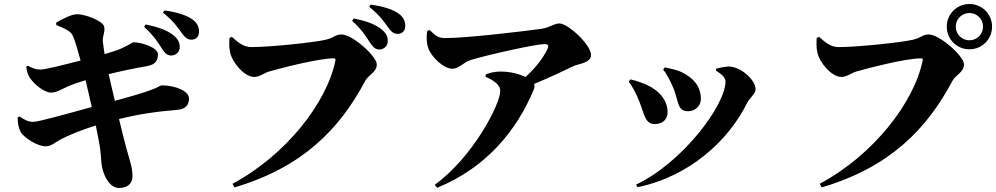

<svg xmlns="http://www.w3.org/2000/svg" viewBox="-20 -878 4970 958"><path d="M699 -744C748 -700 771 -662 789 -634C803 -611 817 -601 834 -601C859 -601 877 -620 877 -643C877 -662 871 -679 851 -697C817 -728 765 -744 707 -756ZM522 -508C579 -522 654 -538 713 -548C760 -556 768 -580 768 -608C768 -641 685 -667 647 -667C639 -667 610 -644 565 -628C548 -622 529 -616 502 -608C498 -633 495 -654 493 -672C491 -699 505 -716 500 -744C495 -774 405 -807 365 -807C339 -807 295 -786 260 -765L261 -753C335 -723 338 -715 350 -683C358 -662 369 -624 382 -576C300 -555 207 -531 182 -531C156 -531 145 -537 119 -550L111 -545C115 -522 116 -511 127 -493C149 -457 202 -416 234 -416C262 -416 286 -432 317 -446C342 -457 374 -468 407 -478C415 -442 426 -395 438 -344C321 -312 173 -270 145 -270C124 -270 109 -276 77 -297L68 -292C68 -259 74 -236 84 -218C96 -196 163 -147 210 -148C237 -149 254 -167 284 -183C325 -205 394 -232 458 -252C463 -224 469 -197 474 -170C485 -115 484 -66 489 -45C499 5 530 61 575 60C621 59 641 34 641 2C641 -43 628 -74 610 -140C601 -173 590 -217 574 -284C671 -308 755 -321 866 -330C914 -334 923 -363 923 -387C923 -424 854 -452 788 -452C779 -452 767 -442 744 -433C695 -414 627 -395 553 -375ZM793 -815C849 -770 868 -739 884 -717C902 -692 914 -680 935 -680C959 -680 973 -696 973 -720C973 -744 964 -764 939 -782C909 -803 860 -818 800 -826Z M1872 -631C1897 -631 1915 -650 1915 -673C1915 -692 1909 -709 1889 -727C1855 -758 1803 -774 1745 -786L1737 -774C1786 -730 1809 -692 1827 -664C1842 -641 1855 -631 1872 -631ZM1964 -709C1988 -709 2002 -725 2002 -749C2002 -773 1993 -793 1968 -811C1938 -832 1889 -847 1829 -855L1822 -844C1878 -799 1897 -768 1913 -746C1931 -721 1943 -709 1964 -709ZM1137 -694 1125 -689C1124 -663 1122 -643 1129 -613C1139 -569 1197 -494 1249 -494C1274 -494 1301 -515 1322 -521C1379 -537 1567 -587 1647 -587C1652 -587 1655 -583 1654 -578C1612 -366 1406 -103 1140 39L1150 57C1489 -43 1674 -233 1802 -474C1819 -506 1860 -517 1860 -557C1860 -597 1739 -706 1684 -706C1651 -706 1651 -690 1602 -679C1545 -666 1327 -643 1235 -643C1197 -643 1170 -664 1137 -694Z M2112 -724C2106 -693 2109 -661 2116 -640C2132 -593 2194 -535 2237 -535C2271 -535 2291 -567 2330 -579C2422 -607 2657 -658 2695 -658C2714 -658 2721 -653 2711 -632C2691 -591 2653 -539 2602 -494C2575 -507 2531 -521 2477 -521C2449 -521 2424 -515 2404 -507L2403 -495C2444 -476 2476 -456 2476 -424C2476 -358 2340 -94 2149 44L2161 59C2410 -43 2560 -230 2644 -433C2648 -443 2648 -451 2645 -459C2724 -492 2796 -526 2841 -548C2866 -560 2929 -563 2929 -604C2929 -654 2815 -761 2771 -761C2743 -761 2724 -740 2680 -734C2602 -723 2309 -688 2203 -688C2170 -688 2156 -696 2124 -728Z M3342 -433C3367 -369 3359 -323 3414 -323C3444 -323 3477 -345 3477 -385C3477 -446 3441 -488 3385 -516C3355 -531 3329 -534 3297 -542L3289 -530C3304 -515 3331 -462 3342 -433ZM3708 -365C3720 -388 3750 -411 3750 -433C3750 -480 3673 -548 3614 -546C3596 -545 3569 -540 3553 -535V-525C3578 -510 3600 -492 3600 -472C3600 -354 3387 -68 3154 43L3161 56C3424 2 3618 -181 3708 -365ZM3171 -369C3194 -313 3197 -259 3247 -259C3289 -259 3311 -285 3311 -318C3311 -376 3271 -426 3206 -455C3188 -463 3157 -475 3125 -482L3117 -471C3135 -447 3153 -415 3171 -369Z M4817 -632C4880 -632 4930 -682 4930 -745C4930 -808 4880 -858 4817 -858C4754 -858 4704 -808 4704 -745C4704 -682 4754 -632 4817 -632ZM4817 -813C4855 -813 4885 -783 4885 -745C4885 -707 4855 -677 4817 -677C4779 -677 4749 -707 4749 -745C4749 -783 4779 -813 4817 -813ZM4067 -694 4055 -689C4054 -663 4052 -643 4059 -613C4069 -569 4127 -494 4179 -494C4204 -494 4231 -515 4252 -521C4309 -537 4497 -587 4577 -587C4582 -587 4585 -583 4584 -578C4542 -366 4336 -103 4070 39L4080 57C4419 -43 4604 -233 4732 -474C4749 -506 4790 -517 4790 -557C4790 -597 4669 -706 4614 -706C4581 -706 4581 -690 4532 -679C4475 -666 4257 -643 4165 -643C4127 -643 4100 -664 4067 -694Z"/></svg>

Font: Noto Serif TC Black
Style: Regular
Weight: 900
Version: Version 1.001;PS 1.001;hotconv 16.6.54;makeotf.lib2.5.65590